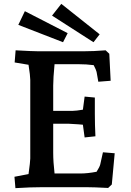

<svg xmlns="http://www.w3.org/2000/svg" viewBox="-20 -971 679 996"><path d="M55 -54 128 -68Q137 -133 137 -149V-557Q137 -577 128 -635L56 -647L61 -710Q151 -705 179 -705H414Q465 -705 528 -710L547 -692L554 -552L490 -547L481 -598Q479 -608 466 -633Q428 -638 386 -638H263Q256 -565 256 -527V-396H358Q374 -396 410 -402L419 -470L472 -465V-381Q472 -324 475 -264L419 -258L410 -324L388 -326L338 -329H256V-179Q256 -131 263 -71H397Q434 -71 481 -80Q497 -105 500 -118L514 -181L575 -176L560 -14L541 4Q465 0 427 0H201Q138 0 60 5ZM250 -890 298 -951 497 -793 465 -752ZM75 -842 109 -913 331 -799 307 -752Z"/></svg>

Font: Andada Pro
Style: Bold
Weight: 700
Designer: Carolina Giovagnoli
Foundry: Huerta Tipografica
Version: Version 3.005; ttfautohint (v1.8.4)